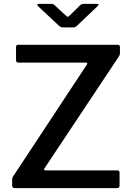

<svg xmlns="http://www.w3.org/2000/svg" viewBox="-20 -974 687 994"><path d="M43 -14V-42Q43 -51 45.5 -56.5Q48 -62 56 -73L430 -640Q432 -644 432 -646Q432 -650 424 -650H76Q69 -650 66 -653Q63 -656 63 -664V-730Q63 -742 73 -742H590Q601 -742 601 -730V-699Q601 -692 598.5 -687Q596 -682 591 -675L210 -102L208 -97Q208 -95 210.5 -93.5Q213 -92 216 -92H586Q599 -92 599 -81V-13Q599 0 585 0H58Q50 0 46.5 -3Q43 -6 43 -14ZM415 -954H482Q490 -954 490 -951Q490 -947 484 -941L380 -842Q370 -832 359 -832H310Q300 -832 294.5 -834.5Q289 -837 283 -843L178 -941Q173 -948 173 -950Q173 -954 181 -954H243Q251 -954 254 -953Q257 -952 263 -947L318 -896Q327 -887 331 -887Q334 -887 343 -896L395 -947Q402 -954 415 -954Z"/></svg>

Font: Libre Franklin Medium
Style: Regular
Weight: 500
Designer: Pablo Impallari, Rodrigo Fuenzalida
Foundry: Impallari Type
Version: Version 1.002; ttfautohint (v1.5)